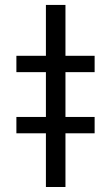

<svg xmlns="http://www.w3.org/2000/svg" viewBox="-20 -747 443 767"><path d="M241.5 -727.3V0H163.4V-727.3ZM358 -524.1V-458.8H45.5V-524.1ZM358 -279.8V-214.5H45.5V-279.8Z"/></svg>

Font: Inter UI
Style: Regular
Weight: 400
Designer: Rasmus Andersson
Foundry: rsms
Version: Version 2.2